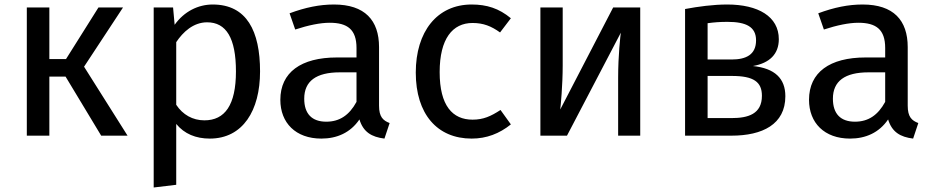

<svg xmlns="http://www.w3.org/2000/svg" viewBox="-20 -602 4149 852"><path d="M526 -569H417L273 -340H199V-569H99V0H199V-262H271L429 0H546L353 -306Z M924 -582C859 -582 797 -551 755 -492L748 -569H662V230L762 218V-52C798 -8 849 13 911 13C1058 13 1134 -112 1134 -285C1134 -464 1075 -582 924 -582ZM887 -68C835 -68 791 -93 762 -137V-415C792 -460 838 -503 899 -503C984 -503 1027 -433 1027 -285C1027 -136 978 -68 887 -68Z M1662 -133V-393C1662 -512 1599 -582 1462 -582C1398 -582 1335 -569 1265 -543L1290 -471C1348 -490 1401 -501 1443 -501C1522 -501 1562 -471 1562 -389V-347H1475C1316 -347 1224 -281 1224 -159C1224 -57 1292 13 1406 13C1475 13 1535 -13 1575 -72C1592 -16 1629 6 1686 13L1709 -56C1680 -67 1662 -83 1662 -133ZM1428 -62C1364 -62 1330 -97 1330 -164C1330 -242 1383 -281 1488 -281H1562V-150C1530 -91 1487 -62 1428 -62Z M2073 -582C1919 -582 1825 -461 1825 -280C1825 -96 1920 13 2073 13C2139 13 2196 -9 2247 -50L2201 -114C2158 -86 2125 -71 2077 -71C1988 -71 1931 -133 1931 -282C1931 -430 1988 -500 2077 -500C2125 -500 2160 -486 2199 -458L2247 -521C2194 -565 2140 -582 2073 -582Z M2821 -569H2701L2466 -116C2468 -130 2477 -224 2477 -312V-569H2378V0H2496L2735 -457C2733 -444 2723 -357 2723 -257V0H2821Z M3321 -309C3396 -322 3436 -363 3436 -428C3436 -529 3344 -582 3207 -582C3145 -582 3079 -573 3020 -562V0H3226C3363 0 3465 -50 3465 -175C3465 -254 3418 -299 3321 -309ZM3208 -505C3291 -505 3335 -483 3335 -423C3335 -359 3290 -338 3227 -338H3120V-499C3149 -503 3175 -505 3208 -505ZM3226 -78H3120V-265H3228C3325 -265 3361 -238 3361 -177C3361 -96 3300 -78 3226 -78Z M4008 -133V-393C4008 -512 3945 -582 3808 -582C3744 -582 3681 -569 3611 -543L3636 -471C3694 -490 3747 -501 3789 -501C3868 -501 3908 -471 3908 -389V-347H3821C3662 -347 3570 -281 3570 -159C3570 -57 3638 13 3752 13C3821 13 3881 -13 3921 -72C3938 -16 3975 6 4032 13L4055 -56C4026 -67 4008 -83 4008 -133ZM3774 -62C3710 -62 3676 -97 3676 -164C3676 -242 3729 -281 3834 -281H3908V-150C3876 -91 3833 -62 3774 -62Z"/></svg>

Font: Glow Sans SC Normal Medium
Style: Regular
Weight: 600
Designer: Ryoko NISHIZUKA (kana, bopomofo & ideographs); Paul D. Hunt (Latin, Greek & Cyrillic); Sandoll Communications, Soo-young
Version: Version 0.93